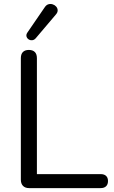

<svg xmlns="http://www.w3.org/2000/svg" viewBox="-20 -966 583 986"><path d="M129.3 0Q109.4 0 98.2 -11.4Q87.1 -22.8 87.1 -42.7V-667.4Q87.1 -688.3 97.7 -698.9Q108.4 -709.6 128.3 -709.6Q148.1 -709.6 158.8 -698.9Q169.5 -688.3 169.5 -667.4V-71.9H496.6Q515.1 -71.9 524.8 -62.7Q534.6 -53.4 534.6 -36.4Q534.6 -18.9 524.8 -9.5Q515.1 0 496.6 0ZM163.4 -769.4Q155.1 -760.1 144.8 -759.4Q134.6 -758.6 126.5 -764.2Q118.5 -769.8 116 -779Q113.6 -788.3 120.5 -798.6L209.6 -928.5Q217.9 -941.2 229.2 -944.2Q240.5 -947.2 251.2 -943.5Q262 -939.9 268.8 -931.8Q275.7 -923.8 276.1 -913.2Q276.6 -902.7 267.3 -891.9Z"/></svg>

Font: Nunito ExtraLight
Style: Regular
Weight: 200
Designer: Vernon Adams
Foundry: Vernon Adams
Version: Version 3.602